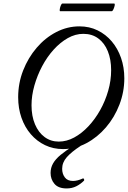

<svg xmlns="http://www.w3.org/2000/svg" viewBox="-20 -824 718 1078"><path d="M334 13Q279 13 233 -9Q187 -31 153 -70.5Q119 -110 100.5 -163Q82 -216 82 -278Q82 -357 110 -428.5Q138 -500 186 -556Q234 -612 296 -644Q358 -676 426 -676Q482 -676 528 -653.5Q574 -631 607.5 -591.5Q641 -552 659.5 -499Q678 -446 678 -384Q678 -308 650.5 -236.5Q623 -165 575 -109Q527 -53 465 -20Q403 13 334 13ZM310 -29Q354 -29 396.5 -52Q439 -75 476.5 -115Q514 -155 542.5 -206Q571 -257 587.5 -314.5Q604 -372 604 -430Q604 -490 585.5 -536Q567 -582 532 -608Q497 -634 448 -634Q403 -634 360.5 -610Q318 -586 281 -545Q244 -504 216.5 -452Q189 -400 173 -343.5Q157 -287 157 -233Q157 -172 176.5 -126Q196 -80 230.5 -54.5Q265 -29 310 -29ZM354 234Q308 234 286 208.5Q264 183 264 147Q264 118 278 93.5Q292 69 320.5 45.5Q349 22 392 -5H433Q381 29 355 58.5Q329 88 329 124Q329 152 344 172Q359 192 390 192Q402 192 416 188.5Q430 185 445 178Q449 176 451.5 181.5Q454 187 452 190Q432 210 408 222Q384 234 354 234ZM318 -761Q314 -761 315.5 -772Q317 -783 321.5 -793.5Q326 -804 330 -804H621Q626 -804 624 -793.5Q622 -783 617 -772Q612 -761 607 -761Z"/></svg>

Font: Junicode VF
Style: Italic
Weight: 400
Italic angle: -11°
Designer: Peter S. Baker
Version: Version 2.209